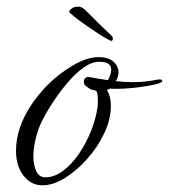

<svg xmlns="http://www.w3.org/2000/svg" viewBox="-20 -551 506 575"><path d="M107 4Q73 4 50.5 -25Q28 -54 28 -99Q28 -135 40 -170Q52 -204 72.5 -235Q93 -266 119 -293Q153 -328 196.5 -354Q240 -380 276 -380Q304 -380 319.5 -366.5Q335 -353 335 -334Q335 -322 327 -308Q353 -305 378 -305Q397 -305 416 -307Q435 -309 454 -313H458Q466 -313 466 -309Q466 -305 457 -302Q447 -298 424 -294Q401 -290 376 -287.5Q351 -285 331 -285Q324 -285 319 -285Q314 -285 310 -286L300 -281Q312 -264 312 -234Q312 -194 292.5 -152.5Q273 -111 241.5 -75.5Q210 -40 174.5 -18Q139 4 107 4ZM116 -20Q143 -20 169 -39.5Q195 -59 216.5 -90.5Q238 -122 252.5 -158.5Q267 -195 272 -229Q273 -235 273 -240.5Q273 -246 273 -251Q273 -260 272 -267.5Q271 -275 268 -279Q266 -279 265 -280Q253 -282 247.5 -286Q242 -290 235 -295Q231 -300 231 -307Q231 -314 236.5 -318Q242 -322 249 -320Q274 -315 303 -311Q313 -328 313 -342Q313 -366 277 -366Q255 -366 231.5 -349.5Q208 -333 185 -306.5Q162 -280 141 -248.5Q120 -217 105 -187Q95 -167 87.5 -138Q80 -109 80 -82Q80 -57 88.5 -38.5Q97 -20 116 -20ZM311 -429Q309 -430 298 -436Q287 -442 275 -450Q263 -458 257 -462Q248 -468 231.5 -479.5Q215 -491 201.5 -502Q188 -513 187 -515Q187 -519 194 -525Q201 -531 215 -531Q222 -531 228.5 -526.5Q235 -522 239 -517Q246 -511 259 -497.5Q272 -484 287.5 -469.5Q303 -455 315 -443Q318 -440 318 -436Q318 -427 311 -429Z"/></svg>

Font: Birthstone Bounce
Style: Regular
Weight: 400
Designer: Robert E. Leuschke
Foundry: Rob Leuschke
Version: Version 1.010; ttfautohint (v1.8.3)